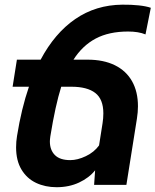

<svg xmlns="http://www.w3.org/2000/svg" viewBox="-20 -780 656 810"><path d="M290 -528.3H349.6Q416.5 -528.3 464.4 -504.9Q512.2 -481.4 537.1 -437.3Q562 -393.1 562 -331.5Q562 -307.1 557.6 -279.3L513.2 0H377L381.3 -61.5Q356 -29.8 313.7 -10Q271.5 9.8 218.8 9.8Q170.9 9.8 132.1 -8.5Q93.3 -26.9 70.6 -64.7Q47.9 -102.5 47.9 -158.2Q47.9 -183.1 51.8 -206.1Q70.3 -321.8 102.1 -414.1H33.2L51.3 -528.3H151.4Q210.9 -640.1 297.6 -699.7Q384.3 -759.3 496.1 -760.3Q533.7 -760.7 565.4 -757.3Q597.2 -753.9 616.2 -747.1L593.8 -634.8Q564.5 -647 520.5 -647Q439.5 -647 383.5 -617.2Q327.6 -587.4 290 -528.3ZM238.3 -414.1Q213.4 -335 192.4 -205.1Q190.4 -190.4 190.4 -183.6Q190.4 -147 211.7 -125.7Q232.9 -104.5 276.4 -104.5Q307.1 -104.5 342 -121.1Q377 -137.7 397.9 -166.5L412.6 -259.8Q416 -280.8 416 -301.8Q416 -361.3 382.1 -387.7Q348.1 -414.1 281.2 -414.1Z"/></svg>

Font: Mardoto
Style: Bold Italic
Weight: 700
Italic angle: -12°
Designer: Christian Robertson, Vahan Hovhannisyan
Foundry: Google
Version: Version 1.000